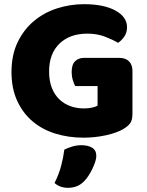

<svg xmlns="http://www.w3.org/2000/svg" viewBox="-20 -643 704 919"><path d="M614 -99Q614 -68 603 -53Q592 -38 568 -24Q554 -16 533 -8.5Q512 -1 487 4.5Q462 10 434.5 13Q407 16 380 16Q308 16 245 -3.5Q182 -23 135.5 -62.5Q89 -102 62 -161Q35 -220 35 -298Q35 -380 64.5 -441Q94 -502 142.5 -542.5Q191 -583 253.5 -603Q316 -623 382 -623Q477 -623 532.5 -592.5Q588 -562 588 -513Q588 -487 575 -468Q562 -449 545 -438Q520 -453 482.5 -467.5Q445 -482 398 -482Q314 -482 264.5 -434Q215 -386 215 -301Q215 -255 228.5 -221.5Q242 -188 265 -166.5Q288 -145 318 -134.5Q348 -124 382 -124Q404 -124 421 -128Q438 -132 447 -137V-231H340Q334 -242 328.5 -260Q323 -278 323 -298Q323 -334 339.5 -350Q356 -366 382 -366H551Q581 -366 597.5 -349.5Q614 -333 614 -303ZM384 223Q367 241 347.5 248.5Q328 256 305 256Q267 256 241 233Q262 191 272.5 151.5Q283 112 288 73Q304 65 325.5 58.5Q347 52 369 52Q401 52 421 64Q441 76 441 104Q441 116 435.5 132.5Q430 149 422 165.5Q414 182 404 197.5Q394 213 384 223Z"/></svg>

Font: Baloo Bhaijaan
Style: Regular
Weight: 400
Designer: Devika Bhansali and Ek Type
Foundry: Ek Type
Version: Version 1.443;PS 1.000;hotconv 16.6.51;makeotf.lib2.5.65220;